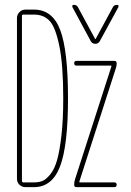

<svg xmlns="http://www.w3.org/2000/svg" viewBox="-20 -770 540 790"><path d="M353.5 -600.6 278.3 -740.2Q274.4 -750 284.2 -750Q295.9 -750 300.8 -740.2L371.1 -610.4Q371.1 -609.4 372.1 -609.4Q374 -609.4 374 -610.4L444.3 -740.2Q449.2 -750 460.9 -750Q470.7 -750 466.8 -740.2L390.6 -600.6Q384.8 -589.8 372.1 -589.8Q359.4 -589.8 353.5 -600.6ZM288.1 -30.3 438.5 -497.1V-499Q438.5 -500 436.5 -500H294.9Q285.2 -500 285.2 -509.8Q285.2 -519.5 294.9 -519.5H450.2Q460 -519.5 460 -509.8Q460 -499 457 -490.2L306.6 -23.4V-21.5Q306.6 -20.5 307.6 -19.5H450.2Q460 -19.5 460 -9.8Q460 0 450.2 0H294.9Q285.2 0 285.2 -9.8Q285.2 -21.5 288.1 -30.3ZM70.3 -705.1V-25.4Q70.3 -20.5 75.2 -19.5H120.1Q141.6 -19.5 156.7 -26.4Q171.9 -33.2 188.5 -54.7Q205.1 -76.2 215.3 -112.8Q225.6 -149.4 232.9 -213.4Q240.2 -277.3 240.2 -365.2Q240.2 -502.9 224.1 -581.1Q208 -659.2 183.6 -684.6Q159.2 -710 120.1 -710H75.2Q70.3 -710 70.3 -705.1ZM85 0Q70.3 0 60.1 -9.8Q49.8 -19.5 49.8 -35.2V-695.3Q49.8 -710 60.1 -720.2Q70.3 -730.5 85 -730.5H120.1Q196.3 -730.5 228 -646Q259.8 -561.5 259.8 -365.2Q259.8 -170.9 227.1 -85.4Q194.3 0 120.1 0Z"/></svg>

Font: Rounded-L Mgen+ 2m thin
Style: Regular
Weight: 100
Designer: [Source Han Sans]
Ryoko NISHIZUKA  (kana & ideographs); Paul D. Hunt (Latin, Greek & Cyrillic); Wenlong ZHANG  (bopomofo
Version: Version 1.059.20150602